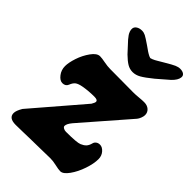

<svg xmlns="http://www.w3.org/2000/svg" viewBox="-220 -793 886 886"><g transform="rotate(45 223.5 -350.0)"><path d="M336.9 -681.6Q370.6 -701.7 384 -707.5Q397.5 -713.4 409.2 -713.4Q424.8 -713.4 433.6 -706.8Q442.4 -700.2 440.9 -688.5Q439 -669.4 415.5 -647L357.9 -597.2Q322.8 -568.8 303.5 -557.9Q284.2 -546.9 264.2 -546.9Q245.6 -546.9 229 -556.6Q212.4 -566.4 190.4 -587.9L143.6 -638.7Q135.3 -648.9 130.9 -655.3Q126.5 -661.6 123.3 -670.7Q120.1 -679.7 121.1 -688.5Q122.6 -699.7 133.5 -706.5Q144.5 -713.4 160.2 -713.4Q171.9 -713.4 183.1 -707.8Q194.3 -702.1 224.1 -681.6Q228.5 -678.7 236.3 -673.1Q244.1 -667.5 247.8 -665Q251.5 -662.6 257.1 -659.2Q262.7 -655.8 267.1 -653.8Q271.5 -651.9 276.4 -650.4Q281.7 -651.9 286.6 -653.6Q291.5 -655.3 298.1 -658.9Q304.7 -662.6 308.8 -665Q313 -667.5 322.5 -673.1Q332 -678.7 336.9 -681.6ZM142.6 4.9Q132.8 4.9 103.5 5.9Q74.2 6.8 55.2 6.8Q9.8 6.8 9.8 -25.4Q9.8 -41 25.4 -67.4L233.4 -309.6Q242.2 -324.2 242.2 -330.6Q242.2 -342.3 220.2 -342.3Q182.6 -342.3 149.4 -336.4Q125 -332 114.7 -323.7Q104.5 -315.4 98.1 -298.3Q91.3 -281.7 71.3 -281.7Q54.7 -281.7 39.6 -301.3Q24.4 -320.8 24.4 -346.2Q24.4 -369.1 35.6 -403.1Q46.9 -437 66.9 -464.8Q86.9 -492.7 106.9 -492.7Q119.1 -492.7 141.4 -488.3Q163.6 -483.9 182.1 -483.9Q206.1 -483.9 264.4 -483.4Q322.8 -482.9 331.5 -482.9Q349.1 -482.9 368.4 -484.9Q387.7 -486.8 400.4 -486.8Q420.9 -486.8 433.3 -475.8Q445.8 -464.8 445.8 -447.3Q445.8 -439 441.4 -427.5Q437 -416 431.2 -409.2L235.4 -184.1Q217.8 -163.1 217.8 -149.4Q217.8 -143.6 225.1 -139.2Q232.4 -134.8 241.7 -134.8Q313 -134.8 329.6 -142.1Q344.7 -148.4 353.3 -157.5Q361.8 -166.5 366.2 -183.6Q368.2 -192.4 376 -198.2Q383.8 -204.1 395 -204.1Q410.6 -204.1 424.1 -188.7Q437.5 -173.3 437.5 -151.9Q437.5 -122.1 424.3 -83.3Q411.1 -44.4 390.6 -15.9Q370.1 12.7 352.1 12.7Q339.8 12.7 317.9 7.6Q295.9 2.4 277.3 2.4Q258.8 2.4 211.7 3.7Q164.6 4.9 142.6 4.9Z"/></g></svg>

Font: Cooper* ExtraBold
Style: Italic
Weight: 800
Italic angle: -7°
Designer: Owen Earl
Foundry: indestructible type*
Version: Version 0.001